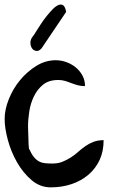

<svg xmlns="http://www.w3.org/2000/svg" viewBox="-20 -806 501 826"><path d="M0 -293.9Q0 -335 18.1 -379.9Q36.1 -424.8 66.4 -461.4Q96.7 -498 136.2 -522.5Q175.8 -546.9 219.7 -546.9Q242.2 -546.9 264.6 -539.1Q287.1 -531.2 305.2 -516.6Q323.2 -502 334.5 -481.4Q345.7 -460.9 345.7 -435.5Q328.1 -435.5 314 -439.5Q299.8 -443.4 286.1 -448.7Q272.5 -454.1 259.3 -458Q246.1 -461.9 230.5 -461.9Q190.4 -461.9 165.5 -441.9Q140.6 -421.9 126 -391.6Q111.3 -361.3 106 -326.7Q100.6 -292 100.6 -261.7Q100.6 -256.8 101.1 -243.2Q101.6 -229.5 102.1 -214.4Q102.5 -199.2 103 -185.5Q103.5 -171.9 104.5 -167Q115.2 -143.6 125.5 -130.9Q135.7 -118.2 147.5 -111.8Q159.2 -105.5 172.9 -104Q186.5 -102.5 205.1 -102.5Q230.5 -102.5 249.5 -110.4Q268.6 -118.2 285.2 -128.9Q301.8 -139.6 316.4 -152.8Q331.1 -166 347.2 -177.2Q363.3 -188.5 382.3 -195.8Q401.4 -203.1 425.8 -203.1Q425.8 -155.3 408.7 -118.2Q391.6 -81.1 360.8 -54.7Q330.1 -28.3 288.6 -14.2Q247.1 0 198.2 0Q152.3 0 115.7 -31.2Q79.1 -62.5 53.2 -107.9Q27.3 -153.3 13.7 -204.1Q0 -254.9 0 -293.9ZM264.6 -754.9 159.2 -598.6Q147.5 -585 135.7 -586.9Q124 -588.9 117.7 -598.1Q111.3 -607.4 110.8 -621.6Q110.4 -635.7 121.1 -649.4Q124 -652.3 127.4 -657.7Q130.9 -663.1 131.8 -665Q141.6 -680.7 154.3 -700.2Q167 -719.7 180.7 -736.8Q194.3 -753.9 207.5 -767.1Q220.7 -780.3 232.4 -784.7Q244.1 -789.1 252.4 -782.7Q260.7 -776.4 264.6 -754.9Z"/></svg>

Font: Gloria Hallelujah
Style: Regular
Weight: 400
Designer: Kimberly Geswein
Foundry: Kimberly Geswein
Version: Version 1.004 2010